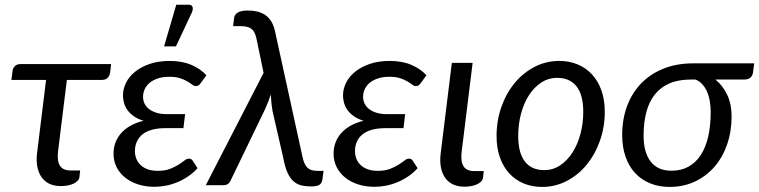

<svg xmlns="http://www.w3.org/2000/svg" viewBox="-20 -766 3139 794"><path d="M435.5 -466.5Q433.5 -452 424.8 -443.8Q416 -435.5 401.5 -435.5H256.5L220 -139.5Q215.5 -100.5 227.8 -80.8Q240 -61 273 -61H311.5L308.5 -34Q307.5 -25 300.8 -18Q294 -11 283.5 -6.2Q273 -1.5 259.8 1Q246.5 3.5 232 3.5Q203.5 3.5 183.2 -6.5Q163 -16.5 150.8 -34.8Q138.5 -53 134 -78.2Q129.5 -103.5 133.5 -134.5L170.5 -435.5H27L32 -473Q33.5 -484.5 41.8 -492.8Q50 -501 64.5 -501H439.5Z M797 -70.5Q779 -50.5 757.2 -36Q735.5 -21.5 712.2 -12Q689 -2.5 665 2Q641 6.5 618.5 6.5Q583 6.5 552 -3.2Q521 -13 498.2 -31Q475.5 -49 462.5 -74.2Q449.5 -99.5 449.5 -130.5Q449.5 -154.5 457.2 -175.8Q465 -197 480.5 -214.8Q496 -232.5 519.2 -245.8Q542.5 -259 573.5 -266.5Q549.5 -274 533.2 -285.5Q517 -297 507 -311Q497 -325 492.8 -340.5Q488.5 -356 488.5 -371Q488.5 -398 501.2 -423.8Q514 -449.5 538.8 -469.5Q563.5 -489.5 599.5 -501.8Q635.5 -514 682 -514Q733.5 -514 771.8 -497.5Q810 -481 833.5 -454.5L810.5 -423Q804.5 -414.5 799.8 -412.2Q795 -410 788.5 -410Q782.5 -410 774.8 -416Q767 -422 755 -429.2Q743 -436.5 725 -442.5Q707 -448.5 680.5 -448.5Q653.5 -448.5 633.2 -441.8Q613 -435 599.2 -423.8Q585.5 -412.5 578.5 -397.2Q571.5 -382 571.5 -365.5Q571.5 -350.5 578 -337.2Q584.5 -324 597 -314.5Q609.5 -305 627.8 -299.5Q646 -294 669.5 -294H745.5L738.5 -236H662.5Q631 -236 607.5 -229.2Q584 -222.5 568.8 -210Q553.5 -197.5 545.8 -180Q538 -162.5 538 -141Q538 -123.5 544.2 -108.5Q550.5 -93.5 562.5 -82.5Q574.5 -71.5 592 -65.5Q609.5 -59.5 632 -59.5Q662 -59.5 682.8 -67.5Q703.5 -75.5 718 -84.8Q732.5 -94 742.5 -102Q752.5 -110 761 -110Q771.5 -110 776.5 -102ZM658.5 -574 709 -746.5H760Q772.5 -746.5 776 -737.8Q779.5 -729 773.5 -714.5L707.5 -574Z M1318 -59.5 1313.5 -25Q1311 -6.5 1299.5 -0.8Q1288 5 1267 5Q1244 5 1225.8 0.5Q1207.5 -4 1193.2 -16.8Q1179 -29.5 1168.5 -53Q1158 -76.5 1151 -115L1107.5 -304.5Q1103.5 -328 1102 -344.8Q1100.5 -361.5 1100 -375.5Q1091 -347.5 1075.5 -313L933 -18Q929.5 -10 922.2 -5Q915 0 902 0H831L1070 -464.5L1041 -604.5Q1038 -619 1033.2 -629.2Q1028.5 -639.5 1021 -645.8Q1013.5 -652 1002 -655Q990.5 -658 973.5 -658H944L948 -690.5Q948.5 -697 951.8 -702.8Q955 -708.5 961.5 -713Q968 -717.5 978.5 -720Q989 -722.5 1005 -722.5Q1024.5 -722.5 1042.5 -718.5Q1060.5 -714.5 1075.2 -705Q1090 -695.5 1100.8 -679Q1111.5 -662.5 1117 -638L1231.5 -115Q1238 -85.5 1251.2 -72.5Q1264.5 -59.5 1291.5 -59.5Z M1707 -70.5Q1689 -50.5 1667.2 -36Q1645.5 -21.5 1622.2 -12Q1599 -2.5 1575 2Q1551 6.5 1528.5 6.5Q1493 6.5 1462 -3.2Q1431 -13 1408.2 -31Q1385.5 -49 1372.5 -74.2Q1359.5 -99.5 1359.5 -130.5Q1359.5 -154.5 1367.2 -175.8Q1375 -197 1390.5 -214.8Q1406 -232.5 1429.2 -245.8Q1452.5 -259 1483.5 -266.5Q1459.5 -274 1443.2 -285.5Q1427 -297 1417 -311Q1407 -325 1402.8 -340.5Q1398.5 -356 1398.5 -371Q1398.5 -398 1411.2 -423.8Q1424 -449.5 1448.8 -469.5Q1473.5 -489.5 1509.5 -501.8Q1545.5 -514 1592 -514Q1643.5 -514 1681.8 -497.5Q1720 -481 1743.5 -454.5L1720.5 -423Q1714.5 -414.5 1709.8 -412.2Q1705 -410 1698.5 -410Q1692.5 -410 1684.8 -416Q1677 -422 1665 -429.2Q1653 -436.5 1635 -442.5Q1617 -448.5 1590.5 -448.5Q1563.5 -448.5 1543.2 -441.8Q1523 -435 1509.2 -423.8Q1495.5 -412.5 1488.5 -397.2Q1481.5 -382 1481.5 -365.5Q1481.5 -350.5 1488 -337.2Q1494.5 -324 1507 -314.5Q1519.5 -305 1537.8 -299.5Q1556 -294 1579.5 -294H1655.5L1648.5 -236H1572.5Q1541 -236 1517.5 -229.2Q1494 -222.5 1478.8 -210Q1463.5 -197.5 1455.8 -180Q1448 -162.5 1448 -141Q1448 -123.5 1454.2 -108.5Q1460.5 -93.5 1472.5 -82.5Q1484.5 -71.5 1502 -65.5Q1519.5 -59.5 1542 -59.5Q1572 -59.5 1592.8 -67.5Q1613.5 -75.5 1628 -84.8Q1642.5 -94 1652.5 -102Q1662.5 -110 1671 -110Q1681.5 -110 1686.5 -102Z M1848.5 -506H1934.5L1889 -137Q1884.5 -98.5 1896.8 -78.5Q1909 -58.5 1942 -58.5H1980.5L1977.5 -31.5Q1976.5 -22.5 1969.8 -15.5Q1963 -8.5 1952.8 -3.8Q1942.5 1 1929 3.5Q1915.5 6 1901 6Q1872.5 6 1852.2 -4Q1832 -14 1819.8 -32.2Q1807.5 -50.5 1803 -76Q1798.5 -101.5 1802.5 -132.5Z M2230.5 -62.5Q2267 -62.5 2296.8 -82.5Q2326.5 -102.5 2347.8 -135.8Q2369 -169 2380.5 -212.5Q2392 -256 2392 -303.5Q2392 -373.5 2364.2 -408.8Q2336.5 -444 2284.5 -444Q2247.5 -444 2217.8 -424.2Q2188 -404.5 2167 -371.5Q2146 -338.5 2134.5 -295Q2123 -251.5 2123 -204Q2123 -134 2150.5 -98.2Q2178 -62.5 2230.5 -62.5ZM2222 7Q2180.5 7 2146 -7.2Q2111.5 -21.5 2086.5 -48.5Q2061.5 -75.5 2047.5 -114.5Q2033.5 -153.5 2033.5 -203.5Q2033.5 -267.5 2053.5 -324Q2073.5 -380.5 2108.5 -422.8Q2143.5 -465 2190.8 -489.5Q2238 -514 2292.5 -514Q2334 -514 2368.5 -499.8Q2403 -485.5 2428 -458.5Q2453 -431.5 2467 -392.5Q2481 -353.5 2481 -304Q2481 -240.5 2461 -184Q2441 -127.5 2406.2 -85Q2371.5 -42.5 2324 -17.8Q2276.5 7 2222 7Z M2836 -437Q2785 -437 2748.2 -421Q2711.5 -405 2687.8 -375Q2664 -345 2652.8 -302Q2641.5 -259 2641.5 -205.5Q2641.5 -135.5 2670.8 -97.8Q2700 -60 2757 -60Q2797 -60 2827.2 -76.8Q2857.5 -93.5 2878 -125Q2898.5 -156.5 2908.8 -201.5Q2919 -246.5 2919 -303Q2919 -326.5 2915.2 -348.2Q2911.5 -370 2903.5 -387.8Q2895.5 -405.5 2883.8 -418.2Q2872 -431 2856 -437ZM3099 -504 3094 -466.5Q3092.5 -454 3083.8 -445.5Q3075 -437 3056.5 -437H2938.5Q2969.5 -412 2987.5 -373.5Q3005.5 -335 3005.5 -285.5Q3005.5 -222.5 2987 -169Q2968.5 -115.5 2934.8 -76.5Q2901 -37.5 2853.8 -15.2Q2806.5 7 2749.5 7Q2704.5 7 2668 -8Q2631.5 -23 2606 -50.8Q2580.5 -78.5 2566.8 -118.2Q2553 -158 2553 -207.5Q2553 -273.5 2573.5 -328Q2594 -382.5 2632.2 -421.8Q2670.5 -461 2724.8 -482.5Q2779 -504 2846.5 -504Z"/></svg>

Font: Lato 2
Style: Italic
Weight: 400
Italic angle: -7°
Designer: Lukasz Dziedzic with Adam Twardoch and Botio Nikoltchev
Foundry: tyPoland Lukasz Dziedzic
Version: Version 2.015; 2015-08-06; http://www.latofonts.com/